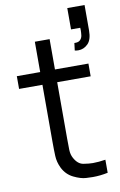

<svg xmlns="http://www.w3.org/2000/svg" viewBox="-92 -876 585 935"><g transform="rotate(-10 200.0 -408.0)"><path d="M364 0Q326.5 8 289.5 8Q282 8 256 6.8Q230 5.5 195.2 -11.5Q160.5 -28.5 142.5 -64.5Q128 -94.5 126.8 -125.2Q125.5 -156 125.5 -195.5V-477H10V-540H125.5V-690H198.5V-540H364V-477H198.5V-198.5Q198.5 -164.5 199.2 -141.8Q200 -119 209.5 -101.5Q227.5 -68 255 -63.5Q282.5 -59 301.5 -59Q329.5 -59 364 -64.5ZM309.5 -614 314 -650.5Q316.5 -650.5 319.5 -650.5Q335 -650.5 343.5 -659.2Q352 -668 353.8 -681.2Q355.5 -694.5 355.5 -706.5Q355.5 -712.5 355 -718.5H309.5V-824H395V-698.5Q395 -652.5 374.5 -632.2Q354 -612 327.5 -612Q319 -612 309.5 -614Z"/></g></svg>

Font: Cns Manrope
Style: Regular
Weight: 400
Designer: Mikhail Sharanda
Foundry: Mikhail Sharanda
Version: Version 4.504